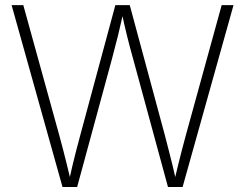

<svg xmlns="http://www.w3.org/2000/svg" viewBox="-20 -748 980 768"><path d="M230 0 26.4 -727.5H73.2L216.8 -208Q225.1 -177.7 232.9 -147.5Q240.7 -117.2 248.3 -86.4Q255.9 -55.7 263.2 -24.4H255.9Q262.7 -55.7 270 -86.4Q277.3 -117.2 285.2 -147.5Q293 -177.7 301.3 -208L441.4 -727.5H499L639.2 -208Q647 -177.7 654.8 -147.5Q662.6 -117.2 670.2 -86.4Q677.7 -55.7 684.6 -24.4H677.2Q684.6 -55.7 692.1 -86.4Q699.7 -117.2 707.5 -147.5Q715.3 -177.7 723.6 -208L866.7 -727.5H914.1L710.4 0H651.9L512.2 -513.7Q499.5 -558.6 487.8 -606Q476.1 -653.3 465.3 -705.1H475.1Q463.9 -654.3 452.4 -607.4Q440.9 -560.5 428.2 -513.7L288.6 0Z"/></svg>

Font: Inter 17pt ExtraLight
Style: Regular
Weight: 250
Version: Version 4.001;git-66647c0bb